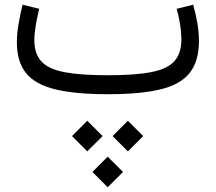

<svg xmlns="http://www.w3.org/2000/svg" viewBox="-20 -395 904 805"><path d="M789.9 -375.3 720.8 -358.1Q730.3 -324.1 735.4 -290.8Q740.5 -257.6 740.5 -230Q740.5 -172.3 711.9 -139.4Q683.3 -106.4 615.9 -93Q548.4 -79.5 432.1 -79.5Q317.8 -79.5 250.4 -92.4Q182.9 -105.3 153.5 -137.5Q124 -169.6 124 -227Q124 -252.9 129.6 -287.2Q135.3 -321.6 144.4 -358.1L74.6 -375.3Q63.8 -331.6 57.3 -291.4Q50.7 -251.3 50.7 -218.4Q50.7 -136.2 89.4 -88.3Q128 -40.5 212.2 -20.3Q296.4 0 432.1 0Q569.4 0 653.3 -20.4Q737.2 -40.8 775.7 -89.8Q814.1 -138.7 814.1 -223.7Q814.1 -258.4 807.6 -297.2Q801.2 -336 789.9 -375.3ZM367.5 325.9 431.5 390.1 495.8 325.9 431.5 261.8ZM452.1 175.5 516.1 239.7 580.4 175.5 516.1 111.4ZM281.9 175.5 345.9 239.7 410.2 175.5 345.9 111.4Z"/></svg>

Font: Estedad-FD VF
Style: Regular
Weight: 100
Designer: Amin Abedi
Version: Version 7.3